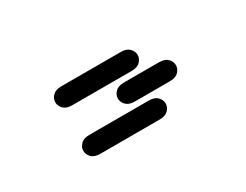

<svg xmlns="http://www.w3.org/2000/svg" viewBox="-47 -490 1095 856"><g transform="rotate(-30 500.0 -62.0)"><path d="M284.2 111.3Q254.9 111.3 240.2 96.2Q225.6 81.1 225.6 62.5Q225.6 43.9 240.2 28.8Q254.9 13.7 284.2 13.7H590.8Q620.1 13.7 634.8 28.8Q649.4 43.9 649.4 62.5Q649.4 81.1 634.8 96.2Q620.1 111.3 590.8 111.3ZM534.2 -13.7Q504.9 -13.7 490.2 -28.8Q475.6 -43.9 475.6 -62.5Q475.6 -81.1 490.2 -96.2Q504.9 -111.3 534.2 -111.3H715.8Q745.1 -111.3 759.8 -96.2Q774.4 -81.1 774.4 -62.5Q774.4 -43.9 759.8 -28.8Q745.1 -13.7 715.8 -13.7ZM284.2 -138.7Q254.9 -138.7 240.2 -153.8Q225.6 -168.9 225.6 -187.5Q225.6 -206.1 240.2 -221.2Q254.9 -236.3 284.2 -236.3H590.8Q620.1 -236.3 634.8 -221.2Q649.4 -206.1 649.4 -187.5Q649.4 -168.9 634.8 -153.8Q620.1 -138.7 590.8 -138.7Z"/></g></svg>

Font: Sixtyfour Normal
Style: Regular
Weight: 400
Monospace: yes
Designer: Jens Kutilek
Foundry: Jens Kutilek
Version: Version 2.000